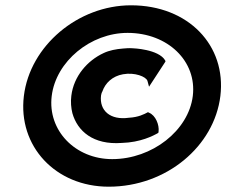

<svg xmlns="http://www.w3.org/2000/svg" viewBox="-20 -681 853 724"><path d="M577 -180 578 -185C581 -210 567 -246 542 -256L538 -258C523 -250 502 -239 466 -237C396 -227 354 -264 361 -321C362 -326 363 -331 366 -336C377 -368 404 -394 444 -401C488 -409 531 -392 536 -376L542 -354L604 -449L603 -453C578 -496 480 -499 480 -499C467 -500 454 -499 444 -498C418 -496 392 -491 371 -481C310 -453 258 -394 249 -320C246 -297 248 -274 253 -254C272 -187 331 -134 439 -142C510 -144 558 -169 577 -180ZM175 -319C191 -450 322 -557 461 -557C613 -557 723 -450 707 -319C691 -189 554 -81 403 -81C264 -81 159 -189 175 -319ZM70 -319C47 -130 189 23 390 23C608 23 788 -130 811 -319C834 -509 691 -661 474 -661C275 -661 93 -509 70 -319Z"/></svg>

Font: Bluebird
Style: SfBdExtObl
Weight: 700
Designer: Jasper
Foundry: Cannot Into Space Fonts
Version: Version 0.98